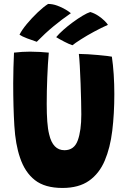

<svg xmlns="http://www.w3.org/2000/svg" viewBox="-20 -938 646 974"><path d="M297 15.5Q207.5 15.5 156.8 -24.5Q106 -64.5 81.5 -138.5Q58.5 -205 52.8 -300Q47 -395 47 -515.5Q47 -552 48.2 -594.8Q49.5 -637.5 51 -671Q71.5 -673.5 92.5 -674.8Q113.5 -676 132.5 -676Q157.5 -676 182.8 -674.5Q208 -673 227.5 -671Q222.5 -614.5 219.8 -544.8Q217 -475 217 -411Q217 -360.5 219.8 -322Q222.5 -283.5 229.5 -256Q248 -176 307 -176Q356.5 -176 374.5 -225.8Q392.5 -275.5 392.5 -357.5Q392.5 -382 391.5 -425Q390.5 -468 388.8 -515.5Q387 -563 384.8 -603.5Q382.5 -644 380 -664.5Q400 -664.5 426.2 -662.8Q452.5 -661 478.2 -658.8Q504 -656.5 523 -654.2Q542 -652 547.5 -650.5Q553.5 -610.5 556.8 -560.8Q560 -511 560 -461Q560 -361 549.5 -274.5Q539 -188 511.2 -122.8Q483.5 -57.5 431.5 -21Q379.5 15.5 297 15.5ZM224 -918Q247.5 -918 271 -909.2Q294.5 -900.5 312.8 -889.5Q331 -878.5 339.5 -871Q293 -839 250.8 -804Q208.5 -769 166.5 -726Q144.5 -733 117.8 -743.2Q91 -753.5 79 -762Q90.5 -785.5 116.2 -816.5Q142 -847.5 171.5 -875.5Q201 -903.5 224 -918ZM438 -877Q458.5 -871 477.2 -858.8Q496 -846.5 509.5 -833.2Q523 -820 527.5 -812Q493.5 -797 457 -777.2Q420.5 -757.5 390.8 -738.5Q361 -719.5 347.5 -708.5Q332.5 -713 307.2 -726Q282 -739 265 -749.5Q278.5 -766 301.2 -786.2Q324 -806.5 350 -825.5Q376 -844.5 399.5 -858.5Q423 -872.5 438 -877Z"/></svg>

Font: Grandstander
Style: Bold
Weight: 700
Designer: Tyler Finck
Foundry: Etcetera Type Co
Version: Version 1.200; ttfautohint (v1.8.3)